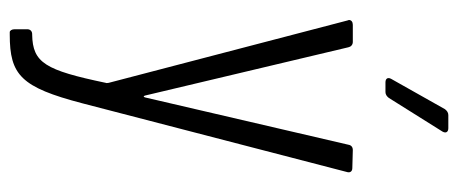

<svg xmlns="http://www.w3.org/2000/svg" viewBox="-293 -447 940 394"><g transform="rotate(90 177.0 -250.0)"><path d="M149 -571H169C174 -571 178 -574 181 -578L250 -688C254 -695 251 -700 243 -700H216C211 -700 207 -697 204 -693L142 -583C138 -576 141 -571 149 -571ZM46 200H51C134 200 159 177 192 51L333 -492C335 -498 332 -503 325 -503L288 -504C282 -504 278 -501 277 -495L180 -78C179 -74 177 -74 176 -78L77 -495C76 -500 72 -504 66 -504H31C25 -504 21 -501 21 -496C21 -495 22 -494 22 -493L150 -3C150 -1 151 1 150 3C124 127 109 153 51 154H50C44 154 40 158 40 164V190C40 196 43 200 46 200Z"/></g></svg>

Font: Barlow Condensed Light
Style: Regular
Weight: 300
Width: 3
Designer: Jeremy Tribby
Foundry: Tribby Type
Version: Version 1.422;hotconv 1.0.109;makeotfexe 2.5.65596